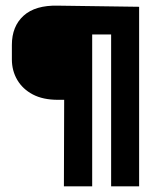

<svg xmlns="http://www.w3.org/2000/svg" viewBox="-20 -659 584 679"><path d="M373 0V-555L390 -537H288L306 -555V0H206L207 -326L225 -306H185Q132 -306 96 -325Q60 -344 41 -376.5Q22 -409 22 -449V-500Q22 -566 63.5 -603.5Q105 -641 185 -639L472 -635V0Z"/></svg>

Font: Gemunu Libre ExtraLight
Style: Bold
Weight: 700
Version: Version 1.100